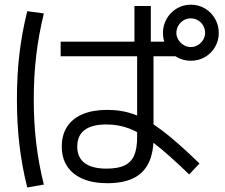

<svg xmlns="http://www.w3.org/2000/svg" viewBox="-20 -786 978 836"><path d="M249 -147.5Q249 -199.2 272.5 -234.9Q295.9 -270.5 340.3 -289.1Q384.8 -307.6 447.3 -307.6Q510.7 -307.6 565.4 -287.6Q620.1 -267.6 686 -217.8Q752 -168 848.6 -74.2L803.7 -26.4Q711.9 -115.2 652.3 -161.1Q592.8 -207 544.9 -225.6Q497.1 -244.1 443.4 -244.1Q380.9 -244.1 348.6 -220.2Q316.4 -196.3 316.4 -147.5Q316.4 -100.6 348.6 -76.2Q380.9 -51.8 443.4 -51.8Q493.2 -51.8 522 -65.4Q550.8 -79.1 564 -108.9Q577.1 -138.7 577.1 -188.5V-572.3H565.4V-759.8H636.7V-572.3H648.4V-185.5Q648.4 -119.1 626.5 -75.2Q604.5 -31.2 560.1 -9.8Q515.6 11.7 447.3 11.7Q384.8 11.7 340.3 -7.3Q295.9 -26.4 272.5 -62Q249 -97.7 249 -147.5ZM244.1 -604.5H620.1H752V-541H244.1ZM689.5 -642.6Q689.5 -675.8 705.6 -704.1Q721.7 -732.4 749.5 -749Q777.3 -765.6 810.5 -765.6Q844.7 -765.6 872.6 -749Q900.4 -732.4 916.5 -704.1Q932.6 -675.8 932.6 -642.6Q932.6 -609.4 916.5 -581.5Q900.4 -553.7 872.6 -537.6Q844.7 -521.5 810.5 -521.5Q777.3 -521.5 749.5 -537.6Q721.7 -553.7 705.6 -581.5Q689.5 -609.4 689.5 -642.6ZM873 -642.6Q873 -660.2 864.7 -674.8Q856.4 -689.5 841.8 -697.8Q827.1 -706.1 810.5 -706.1Q793.9 -706.1 779.8 -697.8Q765.6 -689.5 756.8 -674.8Q748 -660.2 748 -642.6Q748 -627 756.8 -612.8Q765.6 -598.6 779.8 -589.8Q793.9 -581.1 810.5 -581.1Q827.1 -581.1 841.8 -589.8Q856.4 -598.6 864.7 -612.8Q873 -627 873 -642.6ZM53.7 -353.5Q53.7 -459 64.5 -550.8Q75.2 -642.6 98.6 -737.3L170.9 -727.5Q148.4 -634.8 137.7 -544.4Q127 -454.1 127 -353.5Q127 -252.9 137.7 -162.6Q148.4 -72.3 170.9 17.6L98.6 30.3Q75.2 -63.5 64.5 -155.8Q53.7 -248 53.7 -353.5Z"/></svg>

Font: WEMIX Pretendard Variable
Style: Regular
Weight: 400
Designer: Base glyphs from Inter by Rasmus Andersson; Hangeul glyphs from Noto Sans CJK(Source Han Sans) by Jang Soo-young and Kan
Foundry: Kil Hyung-jin
Version: Version 1.000;Glyphs 3.2 (3208)